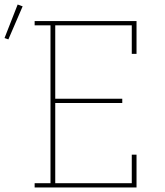

<svg xmlns="http://www.w3.org/2000/svg" viewBox="-109 -828 729 848"><path d="M44 0V-19H114V-716H44V-735H494V-590H473V-716H135V-392H431V-373H135V-19H473V-145H494V0ZM-72 -654 -89 -660 -31 -808 -9 -800Z"/></svg>

Font: Iosevka Curly Slab ThEx
Style: Regular
Weight: 100
Width: 7
Monospace: yes
Designer: Belleve Invis
Foundry: Belleve Invis
Version: Version 11.1.0; ttfautohint (v1.8.3)